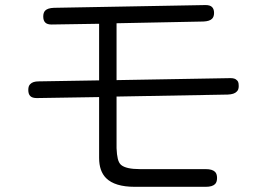

<svg xmlns="http://www.w3.org/2000/svg" viewBox="-20 -721 1040 752"><path d="M436.5 -407.2V-629.9L776.4 -636.7Q800.8 -637.7 810.5 -647.5Q818.4 -655.3 818.4 -670.4Q818.4 -685.5 810.5 -693.4Q802.7 -701.2 785.2 -701.2Q784.2 -701.2 191.4 -690.4Q167 -689.5 157.2 -679.7Q149.4 -671.9 149.4 -656.2Q149.4 -640.6 157.2 -632.8Q165 -625 181.6 -625L368.2 -627.9V-406.2L131.8 -402.3Q108.4 -402.3 98.6 -391.6Q90.8 -384.8 90.8 -368.7Q90.8 -352.5 98.6 -344.7Q106.4 -336.9 124 -336.9Q125 -336.9 368.2 -340.8V-113.3V-112.3Q368.2 -107.4 368.2 -102.5Q368.2 -50.8 395.5 -23.4Q429.7 10.7 507.8 10.7Q510.7 10.7 512.7 10.7H786.1Q811.5 10.7 822.3 0Q830.1 -7.8 830.1 -23.9Q830.1 -40 822.3 -47.9Q811.5 -58.6 786.1 -58.6H528.3Q473.6 -58.6 454.1 -75.2Q445.3 -83 441.4 -99.1Q437.5 -115.2 436.5 -140.6V-342.8L872.1 -350.6Q897.5 -351.6 907.2 -362.3Q915 -369.1 915 -383.8Q915 -395.5 912.6 -400.4Q910.2 -405.3 907.2 -407.2Q900.4 -415 882.8 -415Z"/></svg>

Font: FakePearl
Style: ExtraLight
Weight: 300
Version: Version 1.2